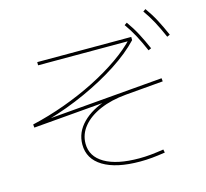

<svg xmlns="http://www.w3.org/2000/svg" viewBox="-121 -994 1243 1158"><g transform="rotate(-15 500.0 -415.0)"><path d="M615 25Q467 25 385.5 -24.5Q304 -74 304 -164Q304 -240 361.5 -298Q419 -356 516 -385L514 -377L51 -338L49 -358Q153 -382 255 -419Q357 -456 449 -502.5Q541 -549 616.5 -601.5Q692 -654 743 -709L747 -695H170V-715H757V-695Q695 -629 599 -566.5Q503 -504 386 -451Q269 -398 144 -362V-366L869 -427L871 -407L636 -387Q543 -379 472.5 -348.5Q402 -318 363 -270.5Q324 -223 324 -164Q324 -84 400 -39.5Q476 5 615 5Q651 5 687 1.5Q723 -2 768 -9L772 11Q727 18 690 21.5Q653 25 615 25ZM837 -610Q812 -668 788.5 -711.5Q765 -755 737 -794L753 -805Q784 -762 808 -716.5Q832 -671 855 -618ZM967 -660Q942 -718 918.5 -761.5Q895 -805 867 -844L883 -855Q914 -812 938 -766.5Q962 -721 985 -668Z"/></g></svg>

Font: M PLUS 1 Code Thin
Style: Regular
Weight: 250
Designer: Coji Morishita
Foundry: UNDERFOREST DESIGN
Version: Version 1.002